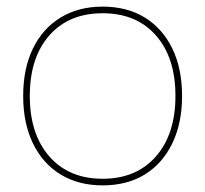

<svg xmlns="http://www.w3.org/2000/svg" viewBox="-20 -550 620 580"><path d="M290 10Q217 10 163 -23Q109 -56 79.5 -117Q50 -178 50 -260Q50 -343 79.5 -403.5Q109 -464 163 -497Q217 -530 290 -530Q364 -530 417.5 -497Q471 -464 500.5 -403.5Q530 -343 530 -260Q530 -178 500.5 -117Q471 -56 417.5 -23Q364 10 290 10ZM290 -10Q392 -10 451 -77.5Q510 -145 510 -260Q510 -376 451 -443Q392 -510 290 -510Q188 -510 129 -443Q70 -376 70 -260Q70 -145 129 -77.5Q188 -10 290 -10Z"/></svg>

Font: M PLUS 2 Thin Thin
Style: Regular
Weight: 250
Version: Version 1.001